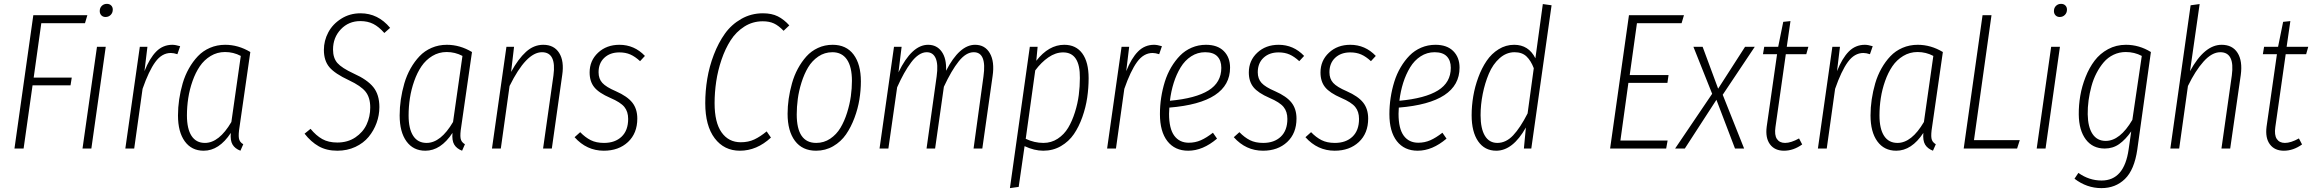

<svg xmlns="http://www.w3.org/2000/svg" viewBox="-20 -762 11862 985"><path d="M428.2 -684.1 416 -643.1H191.9L152.8 -363.8H348.1L341.8 -324.2H147L101.1 0H54.2L150.9 -684.1Z M521.5 -674.8Q508.3 -674.8 500 -683.3Q491.7 -691.9 491.7 -705.1Q491.7 -721.7 502.2 -731.9Q512.7 -742.2 528.3 -742.2Q542 -742.2 550.3 -733.9Q558.6 -725.6 558.6 -712.9Q558.6 -696.3 547.9 -685.5Q537.1 -674.8 521.5 -674.8ZM522.5 -522 448.7 0H403.3L477.5 -522Z M864.3 -532.2Q879.9 -532.2 904.3 -524.9L890.1 -483.9Q871.1 -490.2 856.4 -490.2Q810.5 -490.2 776.9 -444.1Q743.2 -397.9 711.4 -306.2L668.5 0H623L697.3 -522H736.3L721.2 -397Q747.6 -463.4 781.7 -497.8Q815.9 -532.2 864.3 -532.2Z M1135.3 -532.2Q1202.6 -532.2 1264.2 -495.1L1209 -111.8Q1202.6 -72.8 1205.6 -53Q1208.5 -33.2 1228 -22L1213.4 11.2Q1185.5 0.5 1173.1 -20.3Q1160.6 -41 1164.1 -80.1Q1104 11.2 1024.9 11.2Q962.9 11.2 928 -36.9Q893.1 -85 893.1 -169.9Q893.1 -210.9 899.2 -252.2Q905.3 -293.5 917.2 -334.5Q929.2 -375.5 949.2 -410.9Q969.2 -446.3 995.1 -473.6Q1021 -501 1057.1 -516.6Q1093.3 -532.2 1135.3 -532.2ZM1134.3 -495.1Q1094.2 -495.1 1060.8 -474.9Q1027.3 -454.6 1005.1 -421.9Q982.9 -389.2 967.8 -346.2Q952.6 -303.2 945.8 -258.8Q939 -214.4 939 -169.9Q939 -101.1 962.6 -64.9Q986.3 -28.8 1031.2 -28.8Q1104 -28.8 1167 -136.2L1215.3 -475.1Q1177.7 -495.1 1134.3 -495.1Z M1829.6 -693.8Q1919.4 -693.8 1981.4 -619.1L1951.7 -592.8Q1923.3 -625 1894.8 -639.4Q1866.2 -653.8 1828.6 -653.8Q1768.6 -653.8 1728.5 -611.6Q1688.5 -569.3 1688.5 -507.8Q1688.5 -464.4 1710.9 -438.7Q1733.4 -413.1 1794.4 -384.8Q1864.3 -353.5 1895.3 -314.9Q1926.3 -276.4 1926.3 -212.9Q1926.3 -170.9 1911.9 -131.3Q1897.5 -91.8 1871.1 -59.8Q1844.7 -27.8 1803 -8.3Q1761.2 11.2 1710.4 11.2Q1655.3 11.2 1615.2 -11.5Q1575.2 -34.2 1542.5 -76.2L1573.2 -101.1Q1601.6 -66.4 1633.3 -48.6Q1665 -30.8 1710.4 -30.8Q1763.7 -30.8 1803 -57.1Q1842.3 -83.5 1860.8 -123.5Q1879.4 -163.6 1879.4 -210.9Q1879.4 -261.2 1855.7 -291.3Q1832 -321.3 1770.5 -350.1Q1698.2 -383.8 1669.9 -417.2Q1641.6 -450.7 1641.6 -505.9Q1641.6 -553.2 1664.1 -595.7Q1686.5 -638.2 1730.5 -666Q1774.4 -693.8 1829.6 -693.8Z M2272.5 -532.2Q2339.8 -532.2 2401.4 -495.1L2346.2 -111.8Q2339.8 -72.8 2342.8 -53Q2345.7 -33.2 2365.2 -22L2350.6 11.2Q2322.8 0.5 2310.3 -20.3Q2297.9 -41 2301.3 -80.1Q2241.2 11.2 2162.1 11.2Q2100.1 11.2 2065.2 -36.9Q2030.3 -85 2030.3 -169.9Q2030.3 -210.9 2036.4 -252.2Q2042.5 -293.5 2054.4 -334.5Q2066.4 -375.5 2086.4 -410.9Q2106.4 -446.3 2132.3 -473.6Q2158.2 -501 2194.3 -516.6Q2230.5 -532.2 2272.5 -532.2ZM2271.5 -495.1Q2231.4 -495.1 2198 -474.9Q2164.6 -454.6 2142.3 -421.9Q2120.1 -389.2 2105 -346.2Q2089.8 -303.2 2083 -258.8Q2076.2 -214.4 2076.2 -169.9Q2076.2 -101.1 2099.9 -64.9Q2123.5 -28.8 2168.5 -28.8Q2241.2 -28.8 2304.2 -136.2L2352.5 -475.1Q2314.9 -495.1 2271.5 -495.1Z M2767.1 -532.2Q2822.3 -532.2 2848.6 -490.5Q2875 -448.7 2864.3 -377L2811 0H2766.1L2819.3 -375Q2835.4 -494.1 2760.3 -494.1Q2679.7 -494.1 2594.2 -320.8L2549.3 0H2503.9L2578.1 -522H2617.2L2602.1 -393.1Q2638.7 -460 2678.5 -496.1Q2718.3 -532.2 2767.1 -532.2Z M3157.7 -532.2Q3234.4 -532.2 3288.6 -475.1L3263.7 -448.2Q3238.3 -471.7 3213.9 -482.4Q3189.5 -493.2 3157.7 -493.2Q3109.9 -493.2 3080.3 -465.6Q3050.8 -438 3050.8 -391.1Q3050.8 -357.9 3070.1 -336.7Q3089.4 -315.4 3139.6 -293.9Q3198.2 -268.1 3223.9 -235.6Q3249.5 -203.1 3249.5 -153.8Q3249.5 -78.1 3201.7 -33.4Q3153.8 11.2 3077.6 11.2Q2989.7 11.2 2927.7 -58.1L2956.5 -84Q2982.4 -57.1 3010.5 -43Q3038.6 -28.8 3078.6 -28.8Q3135.3 -28.8 3168.9 -60.8Q3202.6 -92.8 3202.6 -151.9Q3202.6 -189.5 3183.1 -213.4Q3163.6 -237.3 3110.8 -259.8Q3052.2 -285.2 3028.6 -314.7Q3004.9 -344.2 3004.9 -390.1Q3004.9 -451.2 3048.3 -491.7Q3091.8 -532.2 3157.7 -532.2Z M3894 -693.8Q3939 -693.8 3970.2 -678.2Q4001.5 -662.6 4029.3 -631.8L4000 -604Q3974.6 -630.4 3950.7 -641.6Q3926.8 -652.8 3893.1 -652.8Q3841.3 -652.8 3798.8 -625.7Q3756.3 -598.6 3728.5 -555.4Q3700.7 -512.2 3681.6 -456.1Q3662.6 -399.9 3654.3 -343.8Q3646 -287.6 3646 -232.9Q3646 -133.3 3681.9 -82.8Q3717.8 -32.2 3780.3 -32.2Q3819.3 -32.2 3849.9 -46.6Q3880.4 -61 3913.1 -87.9L3935.1 -56.2Q3862.3 11.2 3775.9 11.2Q3694.8 11.2 3646.5 -52.7Q3598.1 -116.7 3598.1 -232.9Q3598.1 -294.9 3608.4 -357.7Q3618.7 -420.4 3642.1 -481.4Q3665.5 -542.5 3699 -589.4Q3732.4 -636.2 3783 -665Q3833.5 -693.8 3894 -693.8Z M4166.5 11.2Q4096.2 11.2 4058.3 -39.3Q4020.5 -89.8 4020.5 -178.2Q4020.5 -215.8 4026.1 -254.9Q4031.7 -293.9 4043 -334.2Q4054.2 -374.5 4073.2 -409.7Q4092.3 -444.8 4116.9 -472.4Q4141.6 -500 4176.3 -516.1Q4210.9 -532.2 4251.5 -532.2Q4321.3 -532.2 4358.9 -482.4Q4396.5 -432.6 4396.5 -344.2Q4396.5 -298.8 4388.9 -251.7Q4381.3 -204.6 4363.5 -157Q4345.7 -109.4 4320.1 -72.3Q4294.4 -35.2 4254.6 -12Q4214.8 11.2 4166.5 11.2ZM4167.5 -28.8Q4207 -28.8 4239.3 -50.5Q4271.5 -72.3 4291.7 -106.2Q4312 -140.1 4325.7 -183.8Q4339.4 -227.5 4345 -268.3Q4350.6 -309.1 4350.6 -347.2Q4350.6 -418.9 4325 -456.5Q4299.3 -494.1 4250.5 -494.1Q4210.4 -494.1 4178.2 -472.2Q4146 -450.2 4125.7 -416.3Q4105.5 -382.3 4091.8 -338.6Q4078.1 -294.9 4072.8 -254.2Q4067.4 -213.4 4067.4 -174.8Q4067.4 -28.8 4167.5 -28.8Z M4982.4 -532.2Q5033.2 -532.2 5058.1 -489Q5083 -445.8 5072.3 -372.1L5019.5 0H4974.6L5025.4 -370.1Q5043 -494.1 4975.6 -494.1Q4936 -494.1 4898.7 -447.5Q4861.3 -400.9 4822.3 -316.9L4777.3 0H4733.4L4785.2 -370.1Q4793.9 -432.1 4780.3 -463.1Q4766.6 -494.1 4734.4 -494.1Q4713.9 -494.1 4693.6 -480.7Q4673.3 -467.3 4654.3 -441.9Q4635.3 -416.5 4617.9 -385.5Q4600.6 -354.5 4582.5 -314L4537.6 0H4492.2L4566.4 -522H4605.5L4589.4 -391.1Q4658.2 -532.2 4741.2 -532.2Q4786.1 -532.2 4811.3 -496.8Q4836.4 -461.4 4833.5 -398.9Q4902.3 -532.2 4982.4 -532.2Z M5161.1 203.1 5263.2 -522H5303.2L5296.4 -450.2Q5360.4 -532.2 5439.9 -532.2Q5500 -532.2 5532.5 -487.8Q5564.9 -443.4 5564.9 -360.8Q5564.9 -311 5557.6 -261.2Q5550.3 -211.4 5532.7 -161.6Q5515.1 -111.8 5489.3 -74Q5463.4 -36.1 5422.9 -12.5Q5382.3 11.2 5332 11.2Q5286.1 11.2 5236.3 -12.2L5206.1 196.8ZM5333 -28.8Q5373.5 -28.8 5406.5 -50.5Q5439.5 -72.3 5460 -106.7Q5480.5 -141.1 5494.6 -186Q5508.8 -231 5514.4 -274.7Q5520 -318.4 5520 -361.8Q5521.5 -493.2 5434.1 -493.2Q5395.5 -493.2 5358.6 -467.8Q5321.8 -442.4 5291 -400.9L5242.2 -49.8Q5286.6 -28.8 5333 -28.8Z M5900.9 -532.2Q5916.5 -532.2 5940.9 -524.9L5926.8 -483.9Q5907.7 -490.2 5893.1 -490.2Q5847.2 -490.2 5813.5 -444.1Q5779.8 -397.9 5748 -306.2L5705.1 0H5659.7L5733.9 -522H5772.9L5757.8 -397Q5784.2 -463.4 5818.4 -497.8Q5852.5 -532.2 5900.9 -532.2Z M6290.5 -415Q6290.5 -235.4 5979 -210Q5977.5 -193.4 5977.5 -178.2Q5977.5 -102.1 6004.2 -65.9Q6030.8 -29.8 6078.6 -29.8Q6111.8 -29.8 6140.6 -42.5Q6169.4 -55.2 6202.6 -81.1L6223.6 -50.8Q6150.9 11.2 6075.7 11.2Q6007.3 11.2 5969 -37.8Q5930.7 -86.9 5930.7 -176.8Q5930.7 -218.8 5937 -260.7Q5943.4 -302.7 5955.8 -342.8Q5968.3 -382.8 5988.5 -417Q6008.8 -451.2 6034.2 -477.1Q6059.6 -502.9 6093.8 -517.6Q6127.9 -532.2 6167 -532.2Q6226.1 -532.2 6258.3 -500Q6290.5 -467.8 6290.5 -415ZM6162.6 -494.1Q6123.5 -494.1 6091.1 -473.1Q6058.6 -452.1 6036.9 -416.3Q6015.1 -380.4 6001.5 -337.2Q5987.8 -293.9 5981.9 -245.1Q6114.3 -257.3 6179.9 -298.1Q6245.6 -338.9 6245.6 -414.1Q6245.6 -451.7 6225.1 -472.9Q6204.6 -494.1 6162.6 -494.1Z M6539.6 -532.2Q6616.2 -532.2 6670.4 -475.1L6645.5 -448.2Q6620.1 -471.7 6595.7 -482.4Q6571.3 -493.2 6539.6 -493.2Q6491.7 -493.2 6462.2 -465.6Q6432.6 -438 6432.6 -391.1Q6432.6 -357.9 6451.9 -336.7Q6471.2 -315.4 6521.5 -293.9Q6580.1 -268.1 6605.7 -235.6Q6631.3 -203.1 6631.3 -153.8Q6631.3 -78.1 6583.5 -33.4Q6535.6 11.2 6459.5 11.2Q6371.6 11.2 6309.6 -58.1L6338.4 -84Q6364.3 -57.1 6392.3 -43Q6420.4 -28.8 6460.4 -28.8Q6517.1 -28.8 6550.8 -60.8Q6584.5 -92.8 6584.5 -151.9Q6584.5 -189.5 6564.9 -213.4Q6545.4 -237.3 6492.7 -259.8Q6434.1 -285.2 6410.4 -314.7Q6386.7 -344.2 6386.7 -390.1Q6386.7 -451.2 6430.2 -491.7Q6473.6 -532.2 6539.6 -532.2Z M6907.2 -532.2Q6983.9 -532.2 7038.1 -475.1L7013.2 -448.2Q6987.8 -471.7 6963.4 -482.4Q6939 -493.2 6907.2 -493.2Q6859.4 -493.2 6829.8 -465.6Q6800.3 -438 6800.3 -391.1Q6800.3 -357.9 6819.6 -336.7Q6838.9 -315.4 6889.2 -293.9Q6947.8 -268.1 6973.4 -235.6Q6999 -203.1 6999 -153.8Q6999 -78.1 6951.2 -33.4Q6903.3 11.2 6827.1 11.2Q6739.3 11.2 6677.2 -58.1L6706.1 -84Q6731.9 -57.1 6760 -43Q6788.1 -28.8 6828.1 -28.8Q6884.8 -28.8 6918.5 -60.8Q6952.1 -92.8 6952.1 -151.9Q6952.1 -189.5 6932.6 -213.4Q6913.1 -237.3 6860.4 -259.8Q6801.8 -285.2 6778.1 -314.7Q6754.4 -344.2 6754.4 -390.1Q6754.4 -451.2 6797.9 -491.7Q6841.3 -532.2 6907.2 -532.2Z M7467.8 -415Q7467.8 -235.4 7156.2 -210Q7154.8 -193.4 7154.8 -178.2Q7154.8 -102.1 7181.4 -65.9Q7208 -29.8 7255.9 -29.8Q7289.1 -29.8 7317.9 -42.5Q7346.7 -55.2 7379.9 -81.1L7400.9 -50.8Q7328.1 11.2 7252.9 11.2Q7184.6 11.2 7146.2 -37.8Q7107.9 -86.9 7107.9 -176.8Q7107.9 -218.8 7114.3 -260.7Q7120.6 -302.7 7133.1 -342.8Q7145.5 -382.8 7165.8 -417Q7186 -451.2 7211.4 -477.1Q7236.8 -502.9 7271 -517.6Q7305.2 -532.2 7344.2 -532.2Q7403.3 -532.2 7435.5 -500Q7467.8 -467.8 7467.8 -415ZM7339.8 -494.1Q7300.8 -494.1 7268.3 -473.1Q7235.8 -452.1 7214.1 -416.3Q7192.4 -380.4 7178.7 -337.2Q7165 -293.9 7159.2 -245.1Q7291.5 -257.3 7357.2 -298.1Q7422.9 -338.9 7422.9 -414.1Q7422.9 -451.7 7402.3 -472.9Q7381.8 -494.1 7339.8 -494.1Z M7895 -741.2 7939.9 -734.9 7835.9 0H7797.9L7808.1 -107.9Q7741.2 11.2 7655.8 11.2Q7596.7 11.2 7563.2 -37.1Q7529.8 -85.4 7529.8 -170.9Q7529.8 -218.8 7538.1 -268.1Q7546.4 -317.4 7564 -365Q7581.5 -412.6 7606.7 -449.7Q7631.8 -486.8 7668.5 -509.5Q7705.1 -532.2 7748 -532.2Q7822.3 -532.2 7856.9 -462.9ZM7750 -494.1Q7708 -494.1 7673.3 -463.4Q7638.7 -432.6 7618.2 -384Q7597.7 -335.4 7586.7 -280Q7575.7 -224.6 7575.7 -170.9Q7575.7 -102.1 7597.9 -65.4Q7620.1 -28.8 7661.6 -28.8Q7706.1 -28.8 7742.7 -67.6Q7779.3 -106.4 7816.9 -180.2L7848.6 -412.1Q7834 -450.7 7811.3 -472.4Q7788.6 -494.1 7750 -494.1Z M8619.1 -684.1 8606.9 -643.1H8377.9L8340.8 -377H8540L8534.2 -336.9H8334L8293 -41H8535.2L8527.8 0H8240.2L8336.9 -684.1Z M8982.4 -522 8817.9 -275.9 8927.7 0H8880.9L8785.6 -250L8623.5 0H8573.7L8763.7 -280.8L8667.5 -522H8714.8L8794.4 -307.1L8932.6 -522Z M9141.6 -483.9 9088.4 -109.9Q9082.5 -69.3 9095.9 -49.1Q9109.4 -28.8 9137.7 -28.8Q9168 -28.8 9209.5 -51.8L9225.6 -21Q9180.7 11.2 9132.3 11.2Q9085 11.2 9060.5 -21.5Q9036.1 -54.2 9043.5 -111.8L9096.7 -483.9H9024.4L9030.8 -522H9102.5L9128.4 -649.9L9165.5 -653.8L9146.5 -522H9257.3L9246.6 -483.9Z M9547.4 -532.2Q9563 -532.2 9587.4 -524.9L9573.2 -483.9Q9554.2 -490.2 9539.6 -490.2Q9493.7 -490.2 9460 -444.1Q9426.3 -397.9 9394.5 -306.2L9351.6 0H9306.2L9380.4 -522H9419.4L9404.3 -397Q9430.7 -463.4 9464.8 -497.8Q9499 -532.2 9547.4 -532.2Z M9818.4 -532.2Q9885.7 -532.2 9947.3 -495.1L9892.1 -111.8Q9885.7 -72.8 9888.7 -53Q9891.6 -33.2 9911.1 -22L9896.5 11.2Q9868.7 0.5 9856.2 -20.3Q9843.8 -41 9847.2 -80.1Q9787.1 11.2 9708 11.2Q9646 11.2 9611.1 -36.9Q9576.2 -85 9576.2 -169.9Q9576.2 -210.9 9582.3 -252.2Q9588.4 -293.5 9600.3 -334.5Q9612.3 -375.5 9632.3 -410.9Q9652.3 -446.3 9678.2 -473.6Q9704.1 -501 9740.2 -516.6Q9776.4 -532.2 9818.4 -532.2ZM9817.4 -495.1Q9777.3 -495.1 9743.9 -474.9Q9710.4 -454.6 9688.2 -421.9Q9666 -389.2 9650.9 -346.2Q9635.7 -303.2 9628.9 -258.8Q9622.1 -214.4 9622.1 -169.9Q9622.1 -101.1 9645.8 -64.9Q9669.4 -28.8 9714.4 -28.8Q9787.1 -28.8 9850.1 -136.2L9898.4 -475.1Q9860.8 -495.1 9817.4 -495.1Z M10196.8 -684.1 10106.9 -43H10341.8L10328.1 0H10054.2L10150.9 -684.1Z M10546.9 -674.8Q10533.7 -674.8 10525.4 -683.3Q10517.1 -691.9 10517.1 -705.1Q10517.1 -721.7 10527.6 -731.9Q10538.1 -742.2 10553.7 -742.2Q10567.4 -742.2 10575.7 -733.9Q10584 -725.6 10584 -712.9Q10584 -696.3 10573.2 -685.5Q10562.5 -674.8 10546.9 -674.8ZM10547.9 -522 10474.1 0H10428.7L10502.9 -522Z M10886.7 -532.2Q10954.6 -532.2 11014.6 -495.1L10944.8 4.9Q10929.7 109.4 10881.3 156.2Q10833 203.1 10760.7 203.1Q10685.5 203.1 10622.6 154.8L10642.6 125Q10697.3 164.1 10761.7 164.1Q10877.9 164.1 10900.4 3.9L10913.6 -87.9Q10884.8 -46.4 10852.3 -23.2Q10819.8 0 10777.8 0Q10715.8 0 10680.7 -46.6Q10645.5 -93.3 10644.5 -174.8Q10644 -222.7 10652.3 -271Q10660.6 -319.3 10679.4 -366.9Q10698.2 -414.6 10725.8 -450.9Q10753.4 -487.3 10794.9 -509.8Q10836.4 -532.2 10886.7 -532.2ZM10885.7 -495.1Q10852.1 -495.1 10823 -481.2Q10793.9 -467.3 10772.9 -442.9Q10752 -418.5 10735.6 -387Q10719.2 -355.5 10709.5 -319.3Q10699.7 -283.2 10694.8 -247.1Q10689.9 -210.9 10690.4 -175.8Q10691.4 -110.4 10715.1 -74.7Q10738.8 -39.1 10782.7 -39.1Q10856 -39.1 10919.4 -147L10967.8 -475.1Q10930.2 -495.1 10885.7 -495.1Z M11377.4 -532.2Q11433.1 -532.2 11459.2 -490.7Q11485.4 -449.2 11475.6 -377L11421.4 0H11376.5L11429.7 -375Q11445.8 -494.1 11370.6 -494.1Q11327.6 -494.1 11284.9 -446.5Q11242.2 -398.9 11204.6 -320.8L11159.7 0H11114.3L11218.3 -734.9L11264.6 -741.2L11215.3 -397Q11289.1 -532.2 11377.4 -532.2Z M11706.1 -483.9 11652.8 -109.9Q11647 -69.3 11660.4 -49.1Q11673.8 -28.8 11702.1 -28.8Q11732.4 -28.8 11773.9 -51.8L11790 -21Q11745.1 11.2 11696.8 11.2Q11649.4 11.2 11625 -21.5Q11600.6 -54.2 11607.9 -111.8L11661.1 -483.9H11588.9L11595.2 -522H11667L11692.9 -649.9L11730 -653.8L11710.9 -522H11821.8L11811 -483.9Z"/></svg>

Font: Fira Sans Compressed ExtraLight
Style: Italic
Weight: 250
Width: 3
Italic angle: -8°
Designer: Carrois Corporate & Edenspiekermann AG
Foundry: Carrois Corporate GbR & Edenspiekermann AG
Version: Version 4.203;PS 004.203;hotconv 1.0.88;makeotf.lib2.5.64775